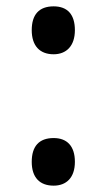

<svg xmlns="http://www.w3.org/2000/svg" viewBox="-20 -572 336 605"><path d="M149 -401C189 -401 216 -427 216 -477C216 -526 193 -552 149 -552C103 -552 80 -526 80 -477C80 -428 105 -401 149 -401ZM149 13C189 13 216 -12 216 -62C216 -112 191 -137 149 -137C103 -137 80 -111 80 -62C80 -13 105 13 149 13Z"/></svg>

Font: Noto Sans Devanagari ExtraCondensed SemiBold
Style: Regular
Weight: 600
Width: 2
Designer: Jelle Bosma - Monotype Design Team
Foundry: Monotype Imaging Inc.
Version: Version 2.004